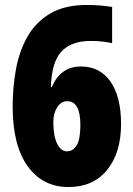

<svg xmlns="http://www.w3.org/2000/svg" viewBox="-20 -744 536 774"><path d="M31 -314Q31 -390 44 -463Q57 -536 90 -595Q123 -654 181.5 -689Q240 -724 330 -724Q356 -724 381.5 -722Q407 -720 432 -716V-570Q392 -579 346 -579Q267 -579 227.5 -536Q188 -493 185 -393H189Q224 -476 306 -476Q383 -476 425.5 -415Q468 -354 468 -244Q468 -128 412 -59Q356 10 256 10Q152 10 91.5 -74Q31 -158 31 -314ZM250 -134Q274 -134 289 -158Q304 -182 304 -241Q304 -336 251 -336Q226 -336 210.5 -311.5Q195 -287 195 -252Q195 -197 210 -165.5Q225 -134 250 -134Z"/></svg>

Font: Noto Sans Sinhala UI ExtraCondensed Black
Style: Regular
Weight: 900
Width: 2
Designer: Jelle Bosma - Monotype Design Team
Foundry: Monotype Imaging Inc.
Version: Version 2.006; ttfautohint (v1.8.4.7-5d5b)